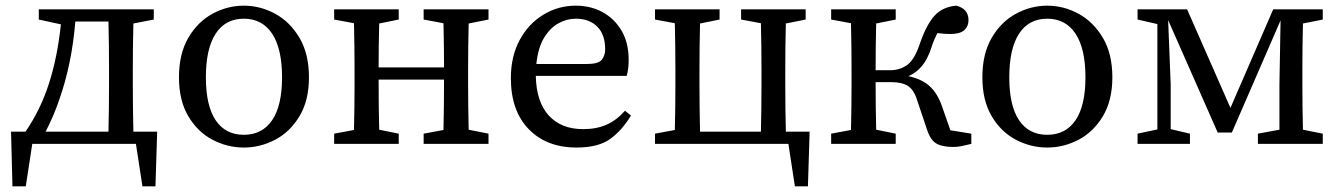

<svg xmlns="http://www.w3.org/2000/svg" viewBox="-20 -508 4735 678"><path d="M190 -158Q180 -128 167.5 -99Q155 -70 141 -43H363Q364 -81 364.5 -127.5Q365 -174 365 -210V-265Q365 -300 364.5 -347Q364 -394 363 -432H246Q234 -284 190 -158ZM117 -439V-475H523V-439L451 -425Q450 -388 449.5 -343.5Q449 -299 449 -265V-210Q449 -174 449.5 -127.5Q450 -81 451 -43H535L529 150H483L460 0H94L71 150H24L19 -43H70Q123 -120 153 -213.5Q183 -307 195 -422Z M841 13Q783 13 730.5 -14.5Q678 -42 645 -97.5Q612 -153 612 -235Q612 -318 645 -374.5Q678 -431 730.5 -459.5Q783 -488 841 -488Q899 -488 951.5 -459.5Q1004 -431 1037.5 -374.5Q1071 -318 1071 -235Q1071 -153 1037.5 -97.5Q1004 -42 951.5 -14.5Q899 13 841 13ZM841 -32Q906 -32 941 -83.5Q976 -135 976 -235Q976 -336 941 -389Q906 -442 841 -442Q776 -442 741.5 -389Q707 -336 707 -235Q707 -135 741.5 -83.5Q776 -32 841 -32Z M1476 -439V-475H1705V-439L1635 -425Q1634 -388 1633.5 -343.5Q1633 -299 1633 -265V-210Q1633 -176 1633.5 -132Q1634 -88 1635 -50L1705 -36V0H1476V-36L1546 -49Q1547 -86 1547.5 -133.5Q1548 -181 1548 -227H1317Q1317 -181 1317.5 -134Q1318 -87 1319 -50L1388 -36V0H1160V-36L1230 -49Q1231 -87 1231.5 -131.5Q1232 -176 1232 -210V-265Q1232 -299 1231.5 -344Q1231 -389 1230 -426L1160 -439V-475H1388V-439L1319 -425Q1318 -389 1317.5 -346.5Q1317 -304 1317 -270H1548Q1548 -305 1547.5 -347.5Q1547 -390 1546 -426Z M2013 -442Q1982 -442 1952.5 -426Q1923 -410 1901.5 -375Q1880 -340 1874 -282H2052Q2093 -282 2105 -297Q2117 -312 2117 -334Q2117 -386 2089 -414Q2061 -442 2013 -442ZM2016 13Q1910 13 1847 -52Q1784 -117 1784 -232Q1784 -309 1815 -366.5Q1846 -424 1898.5 -456Q1951 -488 2013 -488Q2066 -488 2108 -465Q2150 -442 2175 -399.5Q2200 -357 2200 -296Q2200 -279 2198 -264.5Q2196 -250 2193 -240H1872Q1874 -148 1918 -100Q1962 -52 2039 -52Q2086 -52 2121.5 -67.5Q2157 -83 2187 -117L2208 -100Q2177 -48 2135 -17.5Q2093 13 2016 13Z M2597 -439V-475H2825V-439L2755 -425Q2754 -388 2753.5 -343.5Q2753 -299 2753 -265V-210Q2753 -174 2753.5 -127.5Q2754 -81 2755 -43H2839L2833 150H2787L2764 0H2293V-36L2363 -49Q2364 -87 2364.5 -131.5Q2365 -176 2365 -210V-265Q2365 -299 2364.5 -344Q2364 -389 2363 -426L2293 -439V-475H2521V-439L2452 -425Q2451 -388 2450.5 -343.5Q2450 -299 2450 -265V-210Q2450 -174 2450.5 -127.5Q2451 -81 2452 -43H2667Q2668 -81 2668.5 -127.5Q2669 -174 2669 -210V-265Q2669 -299 2668.5 -344Q2668 -389 2667 -426Z M3253 -52 3218 -156Q3207 -191 3186 -204.5Q3165 -218 3127 -218H3072Q3072 -178 3072.5 -132.5Q3073 -87 3074 -50L3143 -36V0H2915V-36L2985 -49Q2986 -87 2986.5 -131.5Q2987 -176 2987 -210V-265Q2987 -299 2986.5 -344Q2986 -389 2985 -426L2915 -439V-475H3143V-439L3074 -425Q3073 -388 3072.5 -342Q3072 -296 3072 -260H3123Q3158 -260 3184 -279Q3210 -298 3229 -356Q3252 -422 3280.5 -453Q3309 -484 3357 -488Q3400 -477 3400 -437Q3400 -415 3385 -401.5Q3370 -388 3337 -388Q3323 -388 3312 -389Q3301 -390 3290 -391Q3285 -381 3279.5 -368.5Q3274 -356 3269 -340Q3256 -300 3236.5 -276Q3217 -252 3188 -239Q3235 -229 3263 -203.5Q3291 -178 3307 -131L3336 -48L3410 -36V0Q3395 4 3378 7.5Q3361 11 3347 11Q3307 11 3286 -1.5Q3265 -14 3253 -52Z M3678 13Q3620 13 3567.5 -14.5Q3515 -42 3482 -97.5Q3449 -153 3449 -235Q3449 -318 3482 -374.5Q3515 -431 3567.5 -459.5Q3620 -488 3678 -488Q3736 -488 3788.5 -459.5Q3841 -431 3874.5 -374.5Q3908 -318 3908 -235Q3908 -153 3874.5 -97.5Q3841 -42 3788.5 -14.5Q3736 13 3678 13ZM3678 -32Q3743 -32 3778 -83.5Q3813 -135 3813 -235Q3813 -336 3778 -389Q3743 -442 3678 -442Q3613 -442 3578.5 -389Q3544 -336 3544 -235Q3544 -135 3578.5 -83.5Q3613 -32 3678 -32Z M3997 0V-36L4067 -51V-423L3997 -439V-475H4172L4325 -127L4476 -475H4651V-439L4581 -425Q4580 -388 4579.5 -343.5Q4579 -299 4579 -265V-210Q4579 -176 4579.5 -132Q4580 -88 4581 -50L4651 -36V0H4422V-36L4498 -50V-210L4502 -436L4330 -40H4280L4105 -437L4114 -210V-52L4182 -36V0Z"/></svg>

Font: Source Serif 4
Style: Regular
Weight: 400
Designer: Frank Grießhammer
Foundry: Adobe
Version: Version 4.005;hotconv 1.1.0;makeotfexe 2.6.0